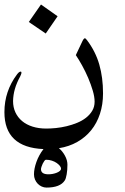

<svg xmlns="http://www.w3.org/2000/svg" viewBox="-20 -536 568 869"><path d="M446.3 -113.3Q446.3 -63 432.4 -20.8Q418.5 21.5 392.6 53.5Q366.7 85.4 329.8 106.4Q293 127.4 246.6 134.8Q262.7 147.9 273.9 168.5Q285.2 189 285.2 209.5Q285.2 233.9 281.7 253.4Q278.3 272.9 273.4 280.3Q252.9 313 190.4 313Q179.2 313 168.9 308.3Q158.7 303.7 150.9 295.7Q143.1 287.6 138.4 276.6Q133.8 265.6 133.8 252.9Q133.8 228 144.8 197Q155.8 166 176.8 138.7Q0 131.3 0 -28.3Q0 -76.7 14.4 -119.1Q28.8 -161.6 56.6 -198.7Q66.4 -211.9 73.2 -211.9Q77.1 -211.9 77.1 -207.5Q77.1 -203.6 75 -198.5Q72.8 -193.4 71.3 -189.9Q55.2 -160.6 47.4 -133.3Q39.6 -106 39.1 -78.6Q39.1 -50.3 49.8 -27.3Q60.5 -4.4 80.1 12Q99.6 28.3 127.4 37.1Q155.3 45.9 189.5 45.9Q209.5 45.9 233.4 43.5Q257.3 41 281.7 35.2Q306.2 29.3 328.9 20Q351.6 10.7 369.1 -2.9Q386.7 -16.6 397.5 -34.7Q408.2 -52.7 408.2 -75.7Q408.2 -97.7 399.9 -125.7Q391.6 -153.8 379.2 -183.1Q366.7 -212.4 351.6 -239.7Q336.4 -267.1 323.2 -286.6L353 -349.6Q356.4 -356.9 359.4 -359.9Q362.3 -362.8 363.8 -362.8Q367.7 -362.8 374 -354Q412.6 -302.7 429.4 -243.9Q446.3 -185.1 446.3 -113.3ZM240.7 -462.4 187 -384.3 110.4 -436.5 165.5 -515.6ZM256.3 227.5Q256.3 221.7 251 214.8Q245.6 208 236.6 201.7Q227.5 195.3 215.1 191.2Q202.6 187 188 187Q184.6 187 180.7 192.4Q176.8 197.8 173.3 204.8Q169.9 211.9 167.7 219Q165.5 226.1 165.5 229.5Q165.5 252.9 199.2 252.9Q209 252.9 219 251Q229 249 237.3 245.6Q245.6 242.2 251 237.5Q256.3 232.9 256.3 227.5Z"/></svg>

Font: XB Zar
Style: Regular
Weight: 400
Designer: Behnam
Foundry: Irmug
Version: Version 8.005 2009